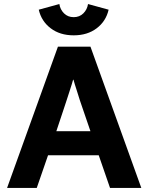

<svg xmlns="http://www.w3.org/2000/svg" viewBox="-20 -931 735 951"><path d="M274 -911Q278 -884 297 -865Q316 -846 345 -846Q374 -846 393 -865Q412 -884 416 -911L518 -883Q505 -826 459 -791Q413 -756 345 -756Q277 -756 231 -791Q185 -826 172 -883ZM680 0H525L469 -162H218L162 0H15L267 -700H428ZM342 -536Q340 -527 335 -512Q330 -497 324 -477.5Q318 -458 310.5 -436Q303 -414 296 -392L259 -281H428Q407 -341 390 -392Q382 -414 375 -436Q368 -458 362 -477.5Q356 -497 351 -512Q346 -527 344 -536Z"/></svg>

Font: Post Grotesk Bold
Style: Bold
Weight: 700
Version: Version 1.0